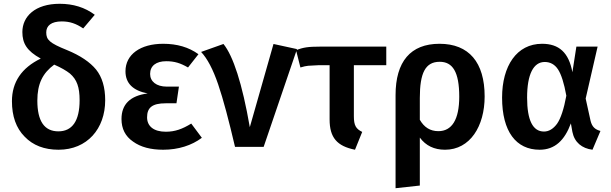

<svg xmlns="http://www.w3.org/2000/svg" viewBox="-20 -775 3222 1013"><path d="M333 -511C241 -548 224 -565 224 -604C224 -639 250 -662 306 -662C349 -662 382 -650 419 -625L480 -697C428 -736 366 -755 295 -755C165 -755 98 -688 98 -606C98 -546 122 -506 195 -466C94 -417 43 -342 43 -241C43 -162 65 -99 110 -54C154 -8 214 15 289 15C440 15 535 -96 535 -246C535 -314 519 -368 487 -408C455 -447 404 -482 333 -511ZM288 -82C214 -82 177 -136 177 -244C177 -333 205 -389 266 -434C303 -418 330 -402 349 -387C386 -355 400 -315 400 -246C400 -137 361 -82 288 -82Z M841 -544C721 -544 642 -488 642 -399C642 -336 681 -297 759 -282C667 -270 621 -225 621 -147C621 -96 641 -56 682 -28C722 1 775 15 841 15C921 15 992 -8 1045 -48L989 -123C942 -94 903 -80 855 -80C791 -80 756 -109 756 -156C756 -207 783 -230 854 -230H911L924 -318H860C805 -318 772 -345 772 -385C772 -428 804 -452 857 -452C901 -452 932 -442 972 -419L1027 -489C976 -526 914 -544 841 -544Z M1041 -501C1074 -466 1104 -409 1131 -330C1158 -251 1187 -141 1220 0H1371L1547 -516L1423 -543L1298 -104C1258 -335 1210 -480 1159 -543Z M2018 -431V-529H1668C1607 -529 1579 -525 1542 -510L1565 -419C1581 -424 1595 -427 1606 -428C1617 -429 1636 -430 1661 -431H1719V-145C1719 -49 1758 -4 1853 15L1891 -79C1858 -95 1847 -113 1847 -162V-431Z M2299 -544C2146 -544 2067 -450 2067 -273V218L2195 204V-49C2227 -6 2271 15 2328 15C2460 15 2537 -109 2537 -266C2537 -446 2454 -544 2299 -544ZM2293 -83C2250 -83 2218 -103 2195 -143V-258C2195 -390 2224 -449 2300 -449C2368 -449 2403 -396 2403 -265C2403 -144 2364 -83 2293 -83Z M2840 -544C2706 -544 2629 -427 2629 -260C2629 -81 2703 15 2827 15C2908 15 2959 -35 2992 -124L3000 -79C3011 -24 3050 8 3106 15L3148 -84C3119 -92 3104 -106 3096 -137L3070 -255L3133 -529H3021L3000 -394C2981 -498 2929 -544 2840 -544ZM2854 -448C2883 -448 2907 -435 2924 -409C2941 -383 2956 -337 2968 -270C2955 -199 2938 -149 2919 -122C2899 -95 2876 -81 2850 -81C2791 -81 2761 -141 2761 -260C2761 -384 2795 -448 2854 -448Z"/></svg>

Font: Fira Sans Medium
Style: Regular
Weight: 500
Designer: Carrois Corporate & Edenspiekermann AG
Foundry: Carrois Corporate GbR & Edenspiekermann AG
Version: Version 4.203